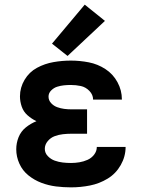

<svg xmlns="http://www.w3.org/2000/svg" viewBox="-20 -799 616 827"><path d="M286 8Q327 8 367.5 0Q408 -8 443.5 -29.5Q479 -51 500 -88Q521 -125 521 -166H397Q397 -148 385.5 -133Q374 -118 357 -110.5Q340 -103 322 -100Q304 -97 286 -97Q268 -97 250.5 -99Q233 -101 216 -107Q199 -113 186 -126.5Q173 -140 173 -158Q173 -158 173 -158Q173 -158 173 -158Q173 -176 185.5 -191Q198 -206 215.5 -212.5Q233 -219 251.5 -221Q270 -223 288 -223H355V-328H288Q272 -328 256.5 -330Q241 -332 226 -337.5Q211 -343 200 -355Q189 -367 189 -383Q189 -398 200.5 -409.5Q212 -421 226.5 -425.5Q241 -430 255.5 -431.5Q270 -433 285 -433Q307 -433 328 -428.5Q349 -424 365 -407.5Q381 -391 381 -370H505V-371Q505 -410 486 -445Q467 -480 434 -501.5Q401 -523 362.5 -530.5Q324 -538 285 -538Q248 -538 210.5 -531.5Q173 -525 139.5 -507Q106 -489 86 -455.5Q66 -422 66 -384Q66 -362 73.5 -340Q81 -318 98.5 -302.5Q116 -287 137 -277Q112 -267 91 -250Q70 -233 60 -208Q50 -183 50 -156Q50 -124 63.5 -94Q77 -64 102.5 -43.5Q128 -23 158.5 -11.5Q189 0 221 4Q253 8 286 8ZM271 -558 432 -709 345 -779 204 -611Z"/></svg>

Font: Iosevka Sparkle
Style: Bold
Weight: 700
Designer: Belleve Invis
Foundry: Belleve Invis
Version: Version 4.5.0; ttfautohint (v1.8.3)